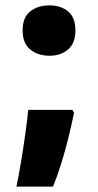

<svg xmlns="http://www.w3.org/2000/svg" viewBox="-20 -554 364 713"><path d="M64 -441Q64 -489 92 -511.5Q120 -534 164 -534Q206 -534 233 -511.5Q260 -489 260 -441Q260 -393 232.5 -370Q205 -347 164 -347Q121 -347 92.5 -370Q64 -393 64 -441ZM249 -146 255 -135Q246 -92 234 -42.5Q222 7 207 54.5Q192 102 177 139H41Q50 96 58.5 44.5Q67 -7 74 -57Q81 -107 85 -146Z"/></svg>

Font: Noto Sans Sinhala UI SemiCondensed Black
Style: Regular
Weight: 900
Width: 4
Designer: Jelle Bosma - Monotype Design Team
Foundry: Monotype Imaging Inc.
Version: Version 2.006; ttfautohint (v1.8.4.7-5d5b)